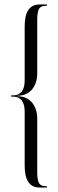

<svg xmlns="http://www.w3.org/2000/svg" viewBox="-20 -785 258 856"><path d="M41 -360Q64 -360 77 -377Q90 -394 90 -426V-668Q90 -765 156 -765H189V-759H182Q162 -759 154 -745.5Q146 -732 146 -697V-459Q146 -413 122 -385.5Q98 -358 57 -358V-356Q98 -356 122 -328.5Q146 -301 146 -255V-18Q146 18 154 31.5Q162 45 182 45H189V51H156Q90 51 90 -46V-288Q90 -320 77 -337Q64 -354 41 -354H30V-360Z"/></svg>

Font: Moniqa Cond Display
Style: Regular
Weight: 400
Width: 3
Designer: Rajesh Rajput
Foundry: Rajesh Rajput
Version: Version 1.000